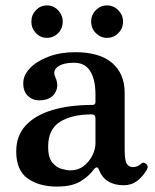

<svg xmlns="http://www.w3.org/2000/svg" viewBox="-20 -678 572 710"><path d="M190 12Q125 12 82.5 -18Q40 -48 40 -118Q40 -176 75 -214Q110 -252 173.5 -271Q237 -290 322 -290Q333 -290 333 -301V-329Q333 -383 314 -414.5Q295 -446 253 -446Q214 -446 194 -431.5Q174 -417 184 -394Q200 -360 183 -333.5Q166 -307 125 -307Q100 -307 83 -323.5Q66 -340 66 -370Q66 -400 91 -426Q116 -452 159.5 -468.5Q203 -485 258 -485Q349 -485 395 -445Q441 -405 441 -335V-123Q441 -83 449.5 -71.5Q458 -60 471 -60Q481 -60 488.5 -63.5Q496 -67 500 -71Q511 -82 522 -70Q527 -65 526 -59Q525 -53 521 -47Q507 -24 486.5 -8.5Q466 7 437 7Q404 7 380.5 -7Q357 -21 345 -52Q342 -60 337 -59Q332 -58 328 -53Q309 -26 277 -7Q245 12 190 12ZM240 -48Q269 -48 290 -64.5Q311 -81 322 -104Q333 -127 333 -148V-240Q333 -255 319 -255Q246 -255 202 -227.5Q158 -200 158 -135Q158 -96 173 -77.5Q188 -59 207.5 -53.5Q227 -48 240 -48ZM376 -538Q352 -538 334.5 -555.5Q317 -573 317 -598Q317 -623 334.5 -640.5Q352 -658 376 -658Q400 -658 417.5 -640Q435 -622 435 -598Q435 -573 417.5 -555.5Q400 -538 376 -538ZM153 -538Q130 -538 113 -555.5Q96 -573 96 -598Q96 -623 113 -640.5Q130 -658 153 -658Q178 -658 195 -640Q212 -622 212 -598Q212 -573 195 -555.5Q178 -538 153 -538Z"/></svg>

Font: Zen Antique Soft
Style: Regular
Weight: 400
Designer: Yoshimichi Ohira
Foundry: Positype
Version: Version 1.001